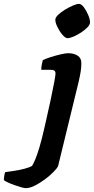

<svg xmlns="http://www.w3.org/2000/svg" viewBox="-185 -776 487 996"><path d="M-52 200Q-58 200 -74.5 195.5Q-91 191 -110.5 184Q-130 177 -145 170Q-160 163 -165 158Q-165 150 -162.5 134.5Q-160 119 -158 117Q-136 114 -109.5 110Q-83 106 -58.5 99.5Q-34 93 -19 85Q-12 74 -2.5 52Q7 30 19.5 -11.5Q32 -53 48 -124Q64 -194 76.5 -252Q89 -310 96 -348Q103 -386 103 -394Q103 -405 97 -409.5Q91 -414 74 -414H29Q29 -428 32 -442Q35 -456 37 -464Q51 -471 77 -479.5Q103 -488 129.5 -494Q156 -500 168 -500Q198 -500 217.5 -487.5Q237 -475 237 -449Q237 -428 234 -407.5Q231 -387 223 -352L116 87Q111 97 92.5 116Q74 135 48.5 154Q23 173 -3.5 186.5Q-30 200 -52 200ZM165 -578Q154 -578 139 -595.5Q124 -613 113 -635.5Q102 -658 102 -673Q102 -685 116.5 -699Q131 -713 152.5 -726Q174 -739 194 -747.5Q214 -756 224 -756Q237 -756 250 -738.5Q263 -721 272.5 -698.5Q282 -676 282 -660Q282 -648 268.5 -634Q255 -620 235 -607Q215 -594 196 -586Q177 -578 165 -578Z"/></svg>

Font: Texturina 72pt 72pt Black
Style: Italic
Weight: 900
Italic angle: -11°
Designer: Guillermo Torres Carreño
Foundry: Omnibus-Type
Version: Version 1.002; ttfautohint (v1.8.3)